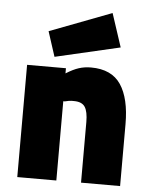

<svg xmlns="http://www.w3.org/2000/svg" viewBox="-54 -807 672 852"><g transform="rotate(5 282.0 -381.0)"><path d="M55 0ZM55 -500H228V-477Q260 -497 285 -505Q310 -513 339 -513Q431 -513 472 -451.5Q513 -390 513 -276V0H339V-270Q339 -316 325.5 -337Q312 -358 276 -358Q274 -358 265 -358Q256 -358 236 -353H229V0H55ZM137 -657 413 -762 462 -613 173 -546Z"/></g></svg>

Font: Cairo Black
Style: Regular
Weight: 900
Designer: Mohamed Gaber, the designers of Titillium
Foundry: Kief Type Foundry
Version: Version 2.009; ttfautohint (v1.5.33-1714) -l 8 -r 50 -G 200 